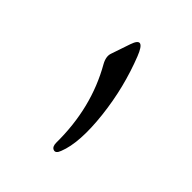

<svg xmlns="http://www.w3.org/2000/svg" viewBox="-181 -702 947 947"><g transform="rotate(45 292.5 -229.0)"><path d="M232 -529Q260 -611 299 -512Q329 -436 349.5 -354.5Q370 -273 380 -185Q400 -8 363 84Q352 114 334 107Q317 101 317 72Q319 -172 208 -366Q188 -402 198 -429Z"/></g></svg>

Font: Amiri
Style: Bold
Weight: 700
Designer: Khaled Hosny
Version: Version 0.113